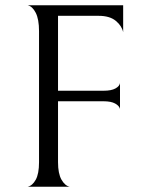

<svg xmlns="http://www.w3.org/2000/svg" viewBox="-20 -708 536 728"><path d="M200 -648V-364H373Q402 -364 417.5 -372.5Q433 -381 435 -393V-295Q432 -307 416.5 -315.5Q401 -324 373 -324H200V-93Q200 -50 213 -27Q226 -4 244 0H85Q103 -4 115.5 -26.5Q128 -49 128 -93V-590Q128 -635 115.5 -659.5Q103 -684 85 -688H447V-586Q442 -610 419 -629Q396 -648 354 -648Z"/></svg>

Font: BellefairVN
Style: Regular
Weight: 400
Designer: Nick Shinn, Liron Lavi Turkenic
Foundry: Shinntype
Version: Version 1.003